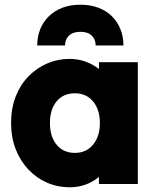

<svg xmlns="http://www.w3.org/2000/svg" viewBox="-20 -781 660 815"><path d="M400 0Q400 -8 400 -15.5Q400 -23 400 -30Q375 -9 343.5 2.5Q312 14 276 14Q225 14 180 -5.5Q135 -25 100.5 -61.5Q66 -98 46.5 -148Q27 -198 27 -259Q27 -321 46.5 -371Q66 -421 100.5 -456.5Q135 -492 180 -511.5Q225 -531 275 -531Q311 -531 343 -519.5Q375 -508 400 -488Q400 -496 400 -503Q400 -510 400 -517Q441 -517 483 -517Q525 -517 565 -517Q565 -389 565 -258.5Q565 -128 565 0Q525 0 483 0Q441 0 400 0ZM298 -132Q298 -132 298 -132Q298 -132 298 -132Q346 -132 375 -167Q404 -202 404 -259Q404 -316 375 -350.5Q346 -385 298 -385Q249 -385 220.5 -351Q192 -317 192 -259Q192 -201 220.5 -166.5Q249 -132 298 -132ZM321 -761Q321 -761 321 -761Q321 -761 321 -761Q364 -761 398 -748Q432 -735 455.5 -711.5Q479 -688 491.5 -656.5Q504 -625 504 -588Q475 -588 445 -588Q415 -588 386 -588Q386 -614 369.5 -630Q353 -646 321 -646Q290 -646 273 -630Q256 -614 256 -588Q227 -588 197 -588Q167 -588 138 -588Q138 -625 150.5 -656.5Q163 -688 187 -711.5Q211 -735 244.5 -748Q278 -761 321 -761Z"/></svg>

Font: Tilt Warp
Style: Regular
Weight: 400
Designer: Andy Clymer
Foundry: Andy Clymer
Version: Version 1.000